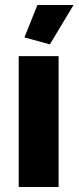

<svg xmlns="http://www.w3.org/2000/svg" viewBox="-20 -750 315 770"><path d="M180 -572 78 -600 130 -730H275ZM55 0V-525H215V0Z"/></svg>

Font: Boldmen
Style: Bold
Weight: 700
Designer: Matt McInerney, Pablo Impallari, Rodrigo Fuenzalida
Foundry: LIVING CONCEPT
Version: Version 1.000